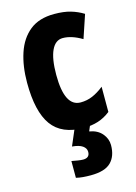

<svg xmlns="http://www.w3.org/2000/svg" viewBox="-121 -623 656 928"><g transform="rotate(-15 207.0 -159.5)"><path d="M241 10Q132 10 82.5 -58.5Q33 -127 33 -272Q33 -354 54.5 -419Q76 -484 122.5 -521.5Q169 -559 245 -559Q293 -559 327 -549Q361 -539 390 -521L351 -405Q299 -436 255 -436Q218 -436 198.5 -394Q179 -352 179 -272Q179 -113 259 -113Q291 -113 319 -125Q347 -137 376 -160V-34Q347 -11 314 -0.5Q281 10 241 10ZM347 124Q347 179 316.5 209.5Q286 240 215 240Q194 240 176.5 238.5Q159 237 142 233V149Q157 152 173 154.5Q189 157 199 157Q232 157 232 127Q232 109 215 97Q198 85 163 82L198 0H276L262 33Q303 40 325 66Q347 92 347 124Z"/></g></svg>

Font: Noto Sans Gujarati ExtraCondensed ExtraBold
Style: Regular
Weight: 800
Width: 2
Designer: Jelle Bosma - Monotype Design Team, Universal Thirst
Foundry: Monotype Imaging Inc.
Version: Version 2.106; ttfautohint (v1.8.4.7-5d5b)